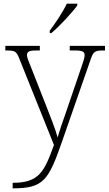

<svg xmlns="http://www.w3.org/2000/svg" viewBox="-20 -786 592 1046"><path d="M251 -619V-606H260C304 -642 376 -721 401 -756V-766H344C323 -721 280 -657 251 -619ZM49 210V240H52C218 240 245 194 317 -12L472 -457C489 -508 496 -511 549 -511H552V-536H360V-511H391C432 -511 441 -503 441 -484C441 -472 433 -447 423 -419L341 -179C321 -122 306 -79 294 -37C283 -80 252 -157 229 -216L154 -407C135 -455 127 -472 127 -485C127 -503 136 -511 176 -511H197V-536H9V-511H12C64 -511 69 -508 87 -462L274 4C221 149 194 210 49 210Z"/></svg>

Font: Noto Serif Gurmukhi ExtraLight
Style: Regular
Weight: 200
Designer: Vaibhav Singh and the Monotype Design Team
Foundry: Monotype Imaging Inc.
Version: Version 2.004